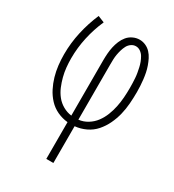

<svg xmlns="http://www.w3.org/2000/svg" viewBox="-178 -623 855 941"><g transform="rotate(30 250.0 -152.5)"><path d="M230 215V7Q199 4 171 -9Q143 -22 122 -44.5Q101 -67 87 -94.5Q73 -122 64.5 -151.5Q56 -181 52.5 -211.5Q49 -242 49 -273Q49 -337 63 -399.5Q77 -462 102 -520L139 -505Q115 -451 102 -392Q89 -333 89 -273Q89 -248 91.5 -222.5Q94 -197 100.5 -172Q107 -147 117 -123Q127 -99 143 -79Q159 -59 182 -46Q205 -33 230 -30V-343Q230 -362 231.5 -381.5Q233 -401 237 -419.5Q241 -438 248.5 -456Q256 -474 268 -488.5Q280 -503 298 -511.5Q316 -520 335 -520Q353 -520 369.5 -512.5Q386 -505 398 -492Q410 -479 418 -463Q426 -447 432 -430Q438 -413 441.5 -395.5Q445 -378 447 -360.5Q449 -343 450 -325Q451 -307 451 -290Q451 -258 448.5 -225.5Q446 -193 438.5 -162Q431 -131 417 -101.5Q403 -72 382 -48Q361 -24 331.5 -10Q302 4 270 7V215ZM270 -30Q297 -33 320.5 -47.5Q344 -62 360 -83.5Q376 -105 386 -130.5Q396 -156 401.5 -182.5Q407 -209 409 -236Q411 -263 411 -291Q411 -305 410.5 -319Q410 -333 409 -347Q408 -361 405.5 -375Q403 -389 400 -402.5Q397 -416 392 -429Q387 -442 380 -454Q373 -466 361 -474.5Q349 -483 335 -483Q321 -483 309 -474.5Q297 -466 290.5 -453.5Q284 -441 280 -427.5Q276 -414 273.5 -400Q271 -386 270.5 -371.5Q270 -357 270 -343Z"/></g></svg>

Font: Iosevka SS04 Extralight
Style: Regular
Weight: 200
Monospace: yes
Designer: Belleve Invis
Foundry: Belleve Invis
Version: Version 19.0.0; ttfautohint (v1.8.4)